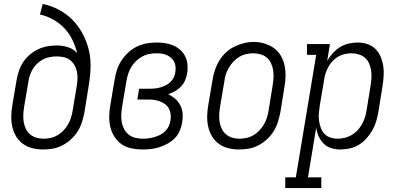

<svg xmlns="http://www.w3.org/2000/svg" viewBox="-20 -755 2040 980"><path d="M201 8Q173 8 146 1.5Q119 -5 97.5 -20.5Q76 -36 62.5 -58.5Q49 -81 43 -107Q37 -133 37.5 -161.5Q38 -190 43 -218L65 -348Q69 -371 77 -394.5Q85 -418 99 -439Q113 -460 132.5 -476.5Q152 -493 174.5 -503.5Q197 -514 221 -518.5Q245 -523 269 -523Q299 -523 327 -514Q355 -505 374 -484Q365 -520 349 -552.5Q333 -585 308.5 -611Q284 -637 252 -655Q220 -673 184 -681L198 -735Q231 -728 261.5 -714.5Q292 -701 318.5 -681Q345 -661 366 -636Q387 -611 402.5 -581.5Q418 -552 428 -519.5Q438 -487 441 -453Q444 -419 441 -383.5Q438 -348 432 -312L411 -182Q406 -157 398.5 -132.5Q391 -108 377 -85.5Q363 -63 343 -44.5Q323 -26 299.5 -13.5Q276 -1 250.5 3.5Q225 8 201 8ZM202 -47Q220 -47 238.5 -51Q257 -55 274 -65Q291 -75 304.5 -89.5Q318 -104 327.5 -120.5Q337 -137 342.5 -155Q348 -173 351 -191L372 -318Q375 -336 375.5 -354.5Q376 -373 372.5 -390Q369 -407 360 -422.5Q351 -438 337.5 -448.5Q324 -459 306.5 -463Q289 -467 270 -467Q270 -467 270 -467Q270 -467 270 -467Q253 -467 235.5 -464Q218 -461 202 -453Q186 -445 172 -432.5Q158 -420 148.5 -404.5Q139 -389 133 -372.5Q127 -356 125 -339L103 -209Q100 -189 99 -170Q98 -151 101 -132.5Q104 -114 112 -97.5Q120 -81 133.5 -69.5Q147 -58 165 -52.5Q183 -47 202 -47Z M708 8Q680 8 652 2.5Q624 -3 602 -18Q580 -33 565 -56Q550 -79 543.5 -105.5Q537 -132 537.5 -160.5Q538 -189 543 -218L565 -348Q569 -373 577 -398Q585 -423 599.5 -445.5Q614 -468 634.5 -487Q655 -506 679 -517.5Q703 -529 729 -533.5Q755 -538 780 -538Q802 -538 824 -534.5Q846 -531 865.5 -522.5Q885 -514 901 -499.5Q917 -485 926 -466Q935 -447 937 -424.5Q939 -402 935 -380Q932 -362 924.5 -344.5Q917 -327 903.5 -313Q890 -299 873 -289.5Q856 -280 838 -274Q858 -265 874 -251Q890 -237 900 -218Q910 -199 912 -176.5Q914 -154 910 -131Q907 -110 898 -88.5Q889 -67 873 -50.5Q857 -34 836.5 -22.5Q816 -11 794.5 -4Q773 3 751.5 5.5Q730 8 708 8ZM710 -47Q725 -47 739.5 -49Q754 -51 769 -55.5Q784 -60 798 -67Q812 -74 823.5 -85.5Q835 -97 841.5 -111Q848 -125 850 -140Q853 -156 851 -172Q849 -188 842 -201Q835 -214 823 -223Q811 -232 796.5 -237.5Q782 -243 766.5 -245Q751 -247 735 -247H681L690 -302H744Q758 -302 771.5 -303.5Q785 -305 799 -309Q813 -313 826 -319.5Q839 -326 850 -336.5Q861 -347 867 -360Q873 -373 875 -387Q877 -401 876 -414.5Q875 -428 869 -439.5Q863 -451 853.5 -459.5Q844 -468 832 -473.5Q820 -479 806.5 -481Q793 -483 779 -483Q761 -483 742 -479.5Q723 -476 705.5 -466.5Q688 -457 673.5 -442.5Q659 -428 649 -411Q639 -394 633.5 -375.5Q628 -357 625 -339L603 -209Q600 -189 599 -169Q598 -149 601.5 -130.5Q605 -112 614 -95.5Q623 -79 637.5 -67.5Q652 -56 671 -51.5Q690 -47 710 -47Z M1201 8Q1173 8 1146 1.5Q1119 -5 1097.5 -20.5Q1076 -36 1062.5 -58.5Q1049 -81 1043 -107Q1037 -133 1037.5 -161.5Q1038 -190 1043 -218L1065 -348Q1069 -373 1077 -397.5Q1085 -422 1098.5 -444.5Q1112 -467 1132 -486Q1152 -505 1175.5 -516.5Q1199 -528 1224 -534.5Q1249 -541 1275 -541Q1303 -541 1329.5 -533Q1356 -525 1377.5 -510Q1399 -495 1412.5 -472Q1426 -449 1432 -423Q1438 -397 1437.5 -368.5Q1437 -340 1432 -312L1411 -182Q1406 -157 1398.5 -132.5Q1391 -108 1377 -85.5Q1363 -63 1343 -44.5Q1323 -26 1299.5 -13.5Q1276 -1 1250.5 3.5Q1225 8 1201 8ZM1202 -47Q1220 -47 1238.5 -51Q1257 -55 1274 -65Q1291 -75 1304.5 -89.5Q1318 -104 1327.5 -120.5Q1337 -137 1342.5 -155Q1348 -173 1351 -191L1372 -321Q1375 -341 1376 -360.5Q1377 -380 1374 -398Q1371 -416 1363 -433Q1355 -450 1341 -461.5Q1327 -473 1309 -478Q1291 -483 1271 -483Q1253 -483 1234.5 -478.5Q1216 -474 1200 -464Q1184 -454 1170.5 -439.5Q1157 -425 1147.5 -408.5Q1138 -392 1132.5 -374.5Q1127 -357 1125 -339L1103 -209Q1100 -189 1099 -170Q1098 -151 1101 -132.5Q1104 -114 1112 -97.5Q1120 -81 1133.5 -69.5Q1147 -58 1165 -52.5Q1183 -47 1202 -47Z M1436 205V150H1490L1594 -475H1547V-530H1664L1650 -444Q1662 -465 1678.5 -483.5Q1695 -502 1715.5 -514.5Q1736 -527 1759.5 -532.5Q1783 -538 1806 -538Q1831 -538 1855.5 -530Q1880 -522 1897 -504.5Q1914 -487 1923.5 -464Q1933 -441 1936.5 -416Q1940 -391 1938 -364.5Q1936 -338 1932 -312L1911 -182Q1907 -159 1900 -135.5Q1893 -112 1880.5 -90Q1868 -68 1850.5 -48.5Q1833 -29 1811.5 -16Q1790 -3 1765.5 2.5Q1741 8 1717 8Q1693 8 1670.5 1Q1648 -6 1632 -22Q1616 -38 1606.5 -59.5Q1597 -81 1594 -104L1552 150H1620V205ZM1703 -47Q1721 -47 1739.5 -51.5Q1758 -56 1774.5 -65.5Q1791 -75 1804.5 -89.5Q1818 -104 1827.5 -121Q1837 -138 1842.5 -155.5Q1848 -173 1851 -191L1872 -321Q1875 -341 1876 -360Q1877 -379 1874 -397Q1871 -415 1863.5 -432Q1856 -449 1842.5 -460.5Q1829 -472 1811 -477.5Q1793 -483 1774 -483Q1757 -483 1739 -479Q1721 -475 1705.5 -465.5Q1690 -456 1677 -442.5Q1664 -429 1655.5 -413Q1647 -397 1641.5 -380Q1636 -363 1634 -345L1612 -215Q1609 -196 1607.5 -176.5Q1606 -157 1608.5 -138.5Q1611 -120 1617.5 -102.5Q1624 -85 1636 -72Q1648 -59 1666 -53Q1684 -47 1703 -47Z"/></svg>

Font: Iosevka Slab Light
Style: Italic
Weight: 300
Italic angle: -9°
Monospace: yes
Designer: Belleve Invis
Foundry: Belleve Invis
Version: Version 11.1.1; ttfautohint (v1.8.3)